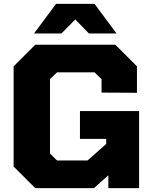

<svg xmlns="http://www.w3.org/2000/svg" viewBox="-20 -967 858 987"><path d="M155 -795 268 -947H466L579 -795H437L367 -867L296 -795ZM161 0 50 -111V-626L161 -737H573L684 -626V-490L502 -491V-560L466 -595H273L237 -560V-178L273 -142H430L526 -227V-253H391V-396H695V0H537V-66L463 0Z"/></svg>

Font: Tomorrow
Style: Bold
Weight: 700
Designer: Tony de Marco, Monica Rizzolli
Foundry: Just in Type
Version: Version 2.002